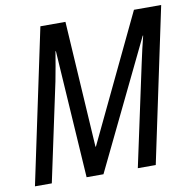

<svg xmlns="http://www.w3.org/2000/svg" viewBox="-80 -794 881 875"><g transform="rotate(-10 361.0 -357.0)"><path d="M12 0H90L187 -455C196 -499 204 -549 211 -590H213L251 0H329L615 -591H617C608 -556 598 -513 588 -466L488 0H571L722 -714H596L317 -130H315L279 -714H163Z"/></g></svg>

Font: Noto Sans Condensed
Style: Italic
Weight: 400
Width: 3
Italic angle: -12°
Designer: Monotype Design Team
Foundry: Monotype Imaging Inc.
Version: Version 2.013